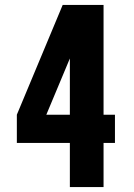

<svg xmlns="http://www.w3.org/2000/svg" viewBox="-20 -755 540 775"><path d="M262 0V-178H48V-292L233 -735H398V-292H444V-178H398V0ZM167 -292H262V-519Z"/></svg>

Font: Iosevka SS04 Heavy
Style: Regular
Weight: 900
Monospace: yes
Designer: Belleve Invis
Foundry: Belleve Invis
Version: Version 19.0.0; ttfautohint (v1.8.4)